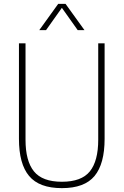

<svg xmlns="http://www.w3.org/2000/svg" viewBox="-20 -964 639 993"><path d="M300 9Q183 9 130.5 -53.8Q78 -116.5 78 -246V-740H112V-241Q112 -131.5 155.5 -77.8Q199 -24 300 -24Q401.5 -24 444.8 -77.8Q488 -131.5 488 -241V-740H521V-246Q521 -116.5 469 -53.8Q417 9 300 9ZM183 -808 281 -944H319L417 -808H382L300 -923.5L218 -808Z"/></svg>

Font: Encode Sans Condensed Condensed Thin
Style: Regular
Weight: 100
Width: 3
Designer: Multiple Designers
Foundry: Impallari Type
Version: Version 3.000; ttfautohint (v1.8.3) -l 8 -r 50 -G 200 -x 14 